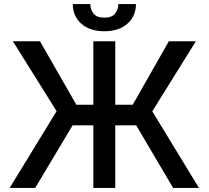

<svg xmlns="http://www.w3.org/2000/svg" viewBox="-20 -932 1034 952"><path d="M966.6 0H838.4L655.5 -310.4H551.5V0H442.8V-310.4H339.8L154.5 0H27.7L260.7 -380.7L44 -727.3H178.3L358.7 -412.6H442.8V-727.3H551.5V-412.6H638.1L817.1 -727.3H951L735.1 -380ZM497.2 -777Q425.4 -777 383.2 -814.5Q340.9 -851.9 340.9 -911.9H427.9Q427.9 -885.3 443.7 -864.9Q459.5 -844.5 497.2 -844.5Q534.4 -844.5 550.6 -864.7Q566.8 -884.9 566.8 -911.9H654.1Q654.1 -851.9 611.7 -814.5Q569.2 -777 497.2 -777Z"/></svg>

Font: Linik Sans Medium
Style: Regular
Weight: 500
Designer: Rasmus Andersson (font), Cristiano Sobral (main changes)
Foundry: rsms
Version: Version 3.018;June 1, 2022;FontCreator 14.0.0.2814 64-bit; t